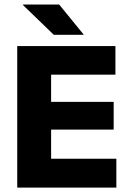

<svg xmlns="http://www.w3.org/2000/svg" viewBox="-20 -847 586 867"><path d="M210.8 0H57.8V-639H210.8ZM505.4 0H103.3V-130.3H505.4ZM493.3 -261.7H147.5V-386.9H493.3ZM501.2 -509.9H103.1V-639H501.2ZM83.1 -826.5H247.2L357.5 -691.3V-690H222.7L83.1 -824.9Z"/></svg>

Font: Anek Devanagari Medium
Style: Regular
Weight: 500
Designer: Kailash Malviya (Devanagari) & Yesha Goshar (Latin)
Foundry: Ek Type
Version: Version 1.003